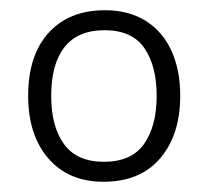

<svg xmlns="http://www.w3.org/2000/svg" viewBox="-20 -744 404 375"><path d="M332 -557Q332 -481 293 -435Q254 -389 182 -389Q114 -389 74.5 -434.5Q35 -480 35 -557Q35 -636 75 -680Q115 -724 185 -724Q232 -724 265 -703Q298 -682 315 -644.5Q332 -607 332 -557ZM80 -557Q80 -497 105 -462.5Q130 -428 183 -428Q237 -428 261.5 -463Q286 -498 286 -557Q286 -615 262 -650Q238 -685 184 -685Q132 -685 106 -652Q80 -619 80 -557Z"/></svg>

Font: Noto Sans Cham Light
Style: Regular
Weight: 300
Version: Version 2.002